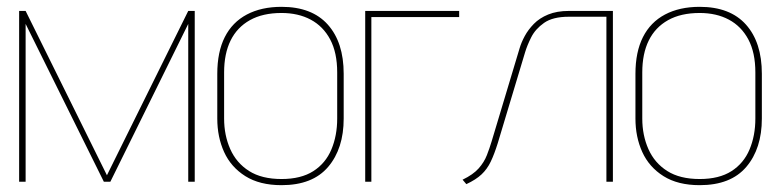

<svg xmlns="http://www.w3.org/2000/svg" viewBox="-20 -532 2280 562"><path d="M531 -500 293 -19 55 -500H36V0H55V-462L284 0H303L531 -462V0H550V-500Z M986 -185V-316Q986 -408 939.5 -460Q893 -512 804 -512Q745 -512 702.5 -489.5Q660 -467 638 -423.5Q616 -380 616 -316V-185Q616 -131 636 -87Q656 -43 698 -16.5Q740 10 804 10Q895 10 940.5 -43.5Q986 -97 986 -185ZM967 -320V-185Q967 -135 950 -94.5Q933 -54 897 -31Q861 -8 804 -8Q746 -8 709 -31.5Q672 -55 654 -95.5Q636 -136 636 -185V-320Q636 -375 655 -413.5Q674 -452 711.5 -473Q749 -494 804 -494Q853 -494 889.5 -474.5Q926 -455 946.5 -416.5Q967 -378 967 -320Z M1049 -500V0H1067V-482H1324V-500Z M1645 -500Q1610 -500 1584.5 -489.5Q1559 -479 1542.5 -462Q1526 -445 1516 -426.5Q1506 -408 1501 -391L1419 -118Q1413 -98 1405 -77.5Q1397 -57 1381 -39Q1365 -21 1334 -6L1345 7Q1373 -6 1389.5 -21.5Q1406 -37 1416.5 -59Q1427 -81 1437 -113L1517 -379Q1523 -399 1535 -423Q1547 -447 1572.5 -465Q1598 -483 1645 -483H1755V0H1774V-500Z M2210 -185V-316Q2210 -408 2163.5 -460Q2117 -512 2028 -512Q1969 -512 1926.5 -489.5Q1884 -467 1862 -423.5Q1840 -380 1840 -316V-185Q1840 -131 1860 -87Q1880 -43 1922 -16.5Q1964 10 2028 10Q2119 10 2164.5 -43.5Q2210 -97 2210 -185ZM2191 -320V-185Q2191 -135 2174 -94.5Q2157 -54 2121 -31Q2085 -8 2028 -8Q1970 -8 1933 -31.5Q1896 -55 1878 -95.5Q1860 -136 1860 -185V-320Q1860 -375 1879 -413.5Q1898 -452 1935.5 -473Q1973 -494 2028 -494Q2077 -494 2113.5 -474.5Q2150 -455 2170.5 -416.5Q2191 -378 2191 -320Z"/></svg>

Font: Advent Pro Thin
Style: Regular
Weight: 250
Version: Version 3.000